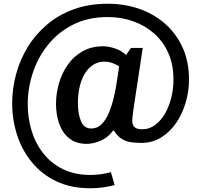

<svg xmlns="http://www.w3.org/2000/svg" viewBox="-20 -756 1067 1025"><path d="M556 -736Q645 -736 723 -709Q801 -682 861 -629.5Q921 -577 955 -502Q989 -427 989 -331Q989 -270 971.5 -209.5Q954 -149 921 -100.5Q888 -52 841 -22.5Q794 7 734 7Q705 7 678 3Q651 -1 628.5 -15.5Q606 -30 588 -59H584Q555 -20 515.5 -4Q476 12 444 12Q386 12 349.5 -17.5Q313 -47 296 -95.5Q279 -144 279 -201Q279 -256 294.5 -310.5Q310 -365 341.5 -410Q373 -455 420.5 -482Q468 -509 532 -509Q556 -509 591 -498.5Q626 -488 653 -462L679 -500H742Q727 -398 716.5 -331Q706 -264 700 -223.5Q694 -183 691 -161Q688 -139 687 -128Q686 -117 686 -109Q686 -90 697.5 -78Q709 -66 740 -66Q778 -66 808.5 -89Q839 -112 861 -150Q883 -188 894.5 -235Q906 -282 906 -331Q906 -411 878.5 -473Q851 -535 802.5 -577.5Q754 -620 691 -642.5Q628 -665 556 -665Q450 -665 370 -624.5Q290 -584 236 -516.5Q182 -449 155 -366.5Q128 -284 128 -200Q128 -127 148.5 -59Q169 9 211 62.5Q253 116 316 147Q379 178 463 178Q518 178 572 163L592 232Q561 240 529 244.5Q497 249 463 249Q358 249 280 211.5Q202 174 149.5 109.5Q97 45 71 -36Q45 -117 45 -204Q45 -282 65.5 -358.5Q86 -435 127 -503Q168 -571 229.5 -623.5Q291 -676 372.5 -706Q454 -736 556 -736ZM538 -427Q506 -427 480 -411.5Q454 -396 435 -366.5Q416 -337 406 -296Q396 -255 396 -204Q396 -150 412 -110Q428 -70 467 -70Q499 -70 522 -92.5Q545 -115 561 -153Q577 -191 588 -238Q599 -285 606 -334L616 -402Q576 -427 538 -427Z"/></svg>

Font: Rosario
Style: Italic
Weight: 400
Italic angle: -8.05°
Designer: Hector Gatti
Foundry: Omnibus Type
Version: Version 1.201